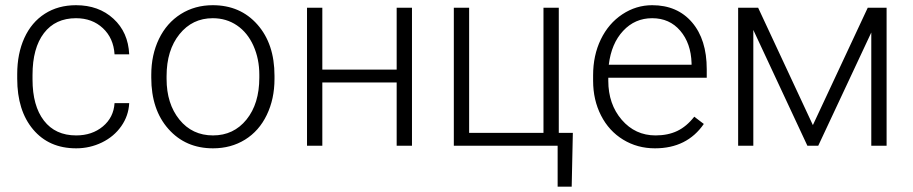

<svg xmlns="http://www.w3.org/2000/svg" viewBox="-20 -558 3494 735"><path d="M271.5 -39.6Q332.5 -39.6 373.8 -74Q415 -108.4 418.5 -163.1H474.6Q472.2 -114.7 444.3 -75Q416.5 -35.2 370.4 -12.7Q324.2 9.8 271.5 9.8Q167.5 9.8 106.7 -62.5Q45.9 -134.8 45.9 -256.8V-274.4Q45.9 -352.5 73.2 -412.6Q100.6 -472.7 151.6 -505.4Q202.6 -538.1 271 -538.1Q357.9 -538.1 414.3 -486.3Q470.7 -434.6 474.6 -350.1H418.5Q414.6 -412.1 373.8 -450.2Q333 -488.3 271 -488.3Q191.9 -488.3 148.2 -431.2Q104.5 -374 104.5 -271V-253.9Q104.5 -152.8 148.2 -96.2Q191.9 -39.6 271.5 -39.6Z M559.1 0ZM559.1 -272Q559.1 -348.1 588.6 -409.2Q618.2 -470.2 672.1 -504.2Q726.1 -538.1 794.4 -538.1Q899.9 -538.1 965.3 -464.1Q1030.8 -390.1 1030.8 -268.1V-255.9Q1030.8 -179.2 1001.2 -117.9Q971.7 -56.6 918 -23.4Q864.3 9.8 795.4 9.8Q690.4 9.8 624.8 -64.2Q559.1 -138.2 559.1 -260.3ZM617.7 -255.9Q617.7 -161.1 666.7 -100.3Q715.8 -39.6 795.4 -39.6Q874.5 -39.6 923.6 -100.3Q972.7 -161.1 972.7 -260.7V-272Q972.7 -332.5 950.2 -382.8Q927.7 -433.1 887.2 -460.7Q846.7 -488.3 794.4 -488.3Q716.3 -488.3 667 -427Q617.7 -365.7 617.7 -266.6Z M1557.1 0H1498.5V-242.2H1213.9V0H1155.3V-528.3H1213.9V-291.5H1498.5V-528.3H1557.1Z M1717.3 -528.3H1775.9V-49.3H2060.5V-528.3H2119.1V-49.3H2172.9L2168.5 156.7H2114.7V0H1717.3Z M2250.5 0ZM2487.3 9.8Q2419.9 9.8 2365.5 -23.4Q2311 -56.6 2280.8 -116Q2250.5 -175.3 2250.5 -249V-270Q2250.5 -346.2 2280 -407.2Q2309.6 -468.3 2362.3 -503.2Q2415 -538.1 2476.6 -538.1Q2572.8 -538.1 2629.2 -472.4Q2685.5 -406.7 2685.5 -293V-260.3H2308.6V-249Q2308.6 -159.2 2360.1 -99.4Q2411.6 -39.6 2489.7 -39.6Q2536.6 -39.6 2572.5 -56.6Q2608.4 -73.7 2637.7 -111.3L2674.3 -83.5Q2609.9 9.8 2487.3 9.8ZM2476.6 -488.3Q2410.6 -488.3 2365.5 -439.9Q2320.3 -391.6 2310.5 -310.1H2627.4V-316.4Q2625 -392.6 2584 -440.4Q2543 -488.3 2476.6 -488.3Z M3091.8 -79.1 3301.8 -528.3H3374V0H3315.4V-433.6L3112.3 0H3070.8L2863.8 -443.4V0H2805.7V-528.3H2882.3Z"/></svg>

Font: Roboto Light
Style: Regular
Weight: 300
Designer: Google
Version: Version 2.134; 2016; ttfautohint (v1.6)